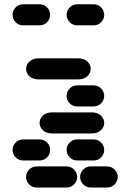

<svg xmlns="http://www.w3.org/2000/svg" viewBox="-20 -881 564 888"><path d="M150.4 -13.7H287.1Q308.6 -13.7 322.8 -28.3Q336.9 -43 336.9 -62.5Q336.9 -82 322.8 -96.7Q308.6 -111.3 287.1 -111.3H150.4Q128.9 -111.3 114.7 -96.7Q100.6 -82 100.6 -62.5Q100.6 -43 114.7 -28.3Q128.9 -13.7 150.4 -13.7ZM400.4 -13.7H474.6Q496.1 -13.7 510.3 -28.3Q524.4 -43 524.4 -62.5Q524.4 -82 510.3 -96.7Q496.1 -111.3 474.6 -111.3H400.4Q378.9 -111.3 364.7 -96.7Q350.6 -82 350.6 -62.5Q350.6 -43 364.7 -28.3Q378.9 -13.7 400.4 -13.7ZM87.9 -138.7H162.1Q183.6 -138.7 197.8 -153.3Q211.9 -168 211.9 -187.5Q211.9 -207 197.8 -221.7Q183.6 -236.3 162.1 -236.3H87.9Q66.4 -236.3 52.2 -221.7Q38.1 -207 38.1 -187.5Q38.1 -168 52.2 -153.3Q66.4 -138.7 87.9 -138.7ZM337.9 -138.7H412.1Q433.6 -138.7 447.8 -153.3Q461.9 -168 461.9 -187.5Q461.9 -207 447.8 -221.7Q433.6 -236.3 412.1 -236.3H337.9Q316.4 -236.3 302.2 -221.7Q288.1 -207 288.1 -187.5Q288.1 -168 302.2 -153.3Q316.4 -138.7 337.9 -138.7ZM221.7 -263.7H403.3Q430.7 -263.7 446.3 -278.3Q461.9 -293 461.9 -312.5Q461.9 -332 446.3 -346.7Q430.7 -361.3 403.3 -361.3H221.7Q194.3 -361.3 178.7 -346.7Q163.1 -332 163.1 -312.5Q163.1 -293 178.7 -278.3Q194.3 -263.7 221.7 -263.7ZM337.9 -388.7H412.1Q433.6 -388.7 447.8 -403.3Q461.9 -418 461.9 -437.5Q461.9 -457 447.8 -471.7Q433.6 -486.3 412.1 -486.3H337.9Q316.4 -486.3 302.2 -471.7Q288.1 -457 288.1 -437.5Q288.1 -418 302.2 -403.3Q316.4 -388.7 337.9 -388.7ZM159.2 -513.7H340.8Q368.2 -513.7 383.8 -528.3Q399.4 -543 399.4 -562.5Q399.4 -582 383.8 -596.7Q368.2 -611.3 340.8 -611.3H159.2Q131.8 -611.3 116.2 -596.7Q100.6 -582 100.6 -562.5Q100.6 -543 116.2 -528.3Q131.8 -513.7 159.2 -513.7ZM87.9 -763.7H162.1Q183.6 -763.7 197.8 -778.3Q211.9 -793 211.9 -812.5Q211.9 -832 197.8 -846.7Q183.6 -861.3 162.1 -861.3H87.9Q66.4 -861.3 52.2 -846.7Q38.1 -832 38.1 -812.5Q38.1 -793 52.2 -778.3Q66.4 -763.7 87.9 -763.7ZM337.9 -763.7H412.1Q433.6 -763.7 447.8 -778.3Q461.9 -793 461.9 -812.5Q461.9 -832 447.8 -846.7Q433.6 -861.3 412.1 -861.3H337.9Q316.4 -861.3 302.2 -846.7Q288.1 -832 288.1 -812.5Q288.1 -793 302.2 -778.3Q316.4 -763.7 337.9 -763.7Z"/></svg>

Font: Workbench
Style: Regular
Weight: 400
Designer: Jens Kutilek
Foundry: Jens Kutilek
Version: Version 2.001